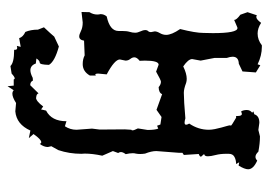

<svg xmlns="http://www.w3.org/2000/svg" viewBox="-118 -374 681 484"><g transform="rotate(90 222.0 -132.5)"><path d="M98.6 -452.6Q120.6 -452.6 142.6 -441.9L145 -448.7L163.1 -437.5L160.6 -403.8L141.1 -394.5Q123.5 -394 123.5 -378.9Q123.5 -373 126.5 -364.3V-333.5L133.3 -298.3L129.4 -276.9Q129.4 -267.1 147.9 -254.4Q166 -263.2 179.2 -263.2Q184.6 -263.2 189.5 -261.7Q204.6 -255.9 214.4 -255.9Q233.9 -255.9 278.8 -259.8Q285.6 -257.8 289.6 -257.8Q294.9 -257.8 294.9 -261.7Q294.9 -264.6 292 -269.5Q307.6 -292.5 307.6 -318.8Q307.6 -325.7 305.9 -334.2Q304.2 -342.8 302 -350.6Q299.8 -358.4 298.1 -364.5Q296.4 -370.6 296.4 -372.6L296.9 -374Q297.4 -374 297.4 -374.5Q297.4 -376 277.3 -387.7H272.9V-391.6Q272.9 -402.3 267.6 -402.3L261.2 -400.4Q257.8 -406.7 257.8 -414.6Q257.8 -422.9 264.6 -428.2L261.2 -431.2L268.6 -433.6Q272.5 -446.3 290 -446.3L308.1 -443.8L324.2 -447.8Q342.3 -447.8 362.8 -443.8Q369.6 -436.5 376 -436.5Q380.9 -436.5 385.3 -440.9Q407.2 -431.2 407.2 -418Q407.2 -409.2 397.9 -394L389.6 -395.5L394 -387.7Q383.8 -387.7 376 -383.5Q368.2 -379.4 368.2 -369.1V-362.3Q368.2 -348.1 371.3 -335.9Q374.5 -323.7 374.5 -316.4Q374.5 -307.6 368.7 -307.1L375.5 -299.3Q375.5 -295.9 368.7 -293.5L371.1 -255.9L365.7 -252.4V-243.7L361.3 -186.5Q361.3 -174.3 367.7 -158.2Q368.7 -151.4 368.7 -146Q368.7 -139.6 367.7 -134.8Q366.7 -131.3 366.7 -127.4Q366.7 -119.6 369.1 -109.4Q363.8 -102.5 363.8 -97.2Q363.8 -93.8 366.2 -90.3L361.3 -77.1L373 -50.3Q367.7 -25.9 367.7 -6.3Q367.7 -2 368.2 2.4Q368.2 32.7 358.9 60.5L349.1 78.1L351.1 86.9Q351.1 96.7 343.3 107.4Q341.8 103.5 338.9 103.5Q332 103.5 318.4 123L328.6 134.8L309.6 130.9Q293.9 166 261.2 168.9L240.2 167Q225.6 176.3 216.8 176.3Q211.4 176.3 208 172.9L197.8 188.5L196.3 172.9H180.7Q180.2 170.4 178.2 170.4Q174.3 170.4 166 178.2L147 181.2Q138.2 171.9 107.9 171.9H106V169.4Q106 164.1 101.1 164.1L96.2 165L98.6 155.3L76.7 159.2Q73.7 149.4 61 143.6Q55.2 129.9 55.2 111.8L49.3 96.7Q66.4 78.6 72.8 70.8L97.7 59.1Q135.3 69.3 144 84Q143.6 107.4 138.2 107.4Q133.3 107.4 127.9 115.7L140.6 117.2Q145.5 130.9 157.7 130.9Q165.5 130.9 176.8 125L183.6 124.5Q186.5 131.3 195.3 131.3L215.8 110.4Q217.8 116.2 226.6 116.2V116.7Q235.4 116.7 249 98.6L256.3 104L259.3 91.3Q286.1 77.6 286.1 40L298.8 43.9Q307.6 30.8 307.6 14.6L304.7 -24.4L307.1 -43.9Q307.1 -75.7 306.6 -106.9L307.6 -123.5Q309.1 -124 309.1 -126.5Q309.1 -130.4 304.2 -140.1L308.1 -164.6Q308.1 -182.6 304.7 -191.4L297.4 -188.5L294.4 -196.8L275.4 -199.7L257.3 -187L217.8 -201.2Q214.8 -192.9 200.2 -192.4Q193.4 -198.2 186.5 -198.2Q182.6 -198.2 161.1 -186L143.6 -192.4Q133.3 -192.4 133.3 -157.7L133.8 -144.5Q125 -137.7 125 -131.3Q125 -126 129.2 -120.8Q133.3 -115.7 133.3 -108.9L130.4 -94.7Q130.4 -81.5 168 -61.5L166 -40.5Q166 -32.7 168.5 -32.7L170.9 -34.2V-19Q160.6 -1 142.1 -1Q129.4 -1 120.1 -5.9L83 -4.4Q81.1 7.8 72.3 7.8Q67.4 7.8 58.6 3.4Q49.8 -1 37.1 -1L10.7 2L11.2 -18.1Q17.1 -27.3 17.1 -37.6Q17.1 -42 16.1 -45.9Q16.1 -54.7 22 -61.5Q58.6 -69.3 58.6 -91.3V-100.6Q58.6 -112.3 60.8 -119.4Q63 -126.5 63 -133.3Q63 -139.2 59.6 -146.5Q56.2 -153.8 56.2 -158.7Q56.2 -163.1 58.8 -165.8Q61.5 -168.5 61.5 -172.9L59.6 -182.6Q59.6 -188 64 -195.6Q68.4 -203.1 68.4 -211.4Q68.4 -225.1 53.7 -246.6Q63.5 -285.6 63.5 -305.2Q64 -317.9 64 -329.1Q64 -391.1 51.3 -391.1Q49.8 -391.1 47.9 -390.1L30.8 -382.8Q30.8 -388.7 17.6 -398.4L11.2 -416.5L19 -439.9L22.9 -438.5Q29.3 -438.5 38.1 -450.7Q51.8 -441.9 64.9 -441.9Q81.1 -441.9 94.7 -452.6Z"/></g></svg>

Font: Truetypewriter PolyglOTT
Style: Regular
Weight: 400
Designer: Sergey Beatoff a.k.a. Sam_T
Version: Version 3.76